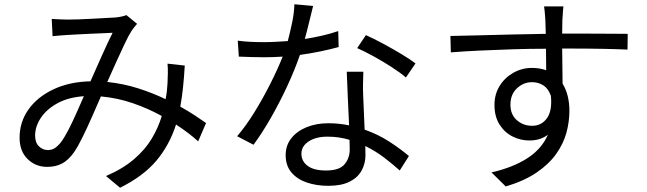

<svg xmlns="http://www.w3.org/2000/svg" viewBox="-20 -822 3040 902"><path d="M848 -514Q845 -461 840 -413Q835 -365 827 -321Q863 -301 893.5 -281Q924 -261 948 -244L911 -158Q889 -178 862.5 -198Q836 -218 807 -237Q776 -140 714.5 -67Q653 6 544 60L478 5Q557 -29 609.5 -74Q662 -119 693 -171Q724 -223 740 -277Q677 -312 604.5 -337Q532 -362 454 -369Q435 -325 413 -275Q391 -225 369 -180Q347 -135 328 -107Q301 -69 271 -53.5Q241 -38 202 -38Q147 -38 109.5 -75Q72 -112 72 -175Q72 -249 114 -308Q156 -367 231.5 -402.5Q307 -438 405 -440Q431 -499 458.5 -560.5Q486 -622 509 -668Q494 -667 466.5 -666Q439 -665 407 -663.5Q375 -662 346.5 -660.5Q318 -659 301 -658Q285 -657 265 -655.5Q245 -654 227 -652L223 -733Q243 -732 263 -731Q283 -730 298 -730Q318 -730 349.5 -731Q381 -732 415 -734Q449 -736 478.5 -737.5Q508 -739 524 -740Q553 -743 574 -751L624 -710Q617 -702 610.5 -694Q604 -686 598 -677Q584 -655 565.5 -616Q547 -577 526 -530.5Q505 -484 484 -437Q560 -429 629 -407Q698 -385 758 -356Q762 -376 764 -394.5Q766 -413 767 -431Q768 -454 768.5 -478Q769 -502 767 -523ZM374 -370Q301 -365 250 -337Q199 -309 172 -268.5Q145 -228 145 -185Q145 -152 163 -134.5Q181 -117 205 -117Q222 -117 235.5 -125Q249 -133 265 -152Q283 -176 301.5 -212Q320 -248 338.5 -289.5Q357 -331 374 -370Z M1887 -458Q1860 -481 1819 -507.5Q1778 -534 1735 -557.5Q1692 -581 1658 -596L1699 -657Q1735 -641 1780.5 -616.5Q1826 -592 1867.5 -567Q1909 -542 1932 -524ZM1622 -165Q1574 -180 1519 -180Q1464 -180 1430 -157.5Q1396 -135 1396 -100Q1396 -65 1425 -43Q1454 -21 1512 -21Q1574 -21 1598.5 -50Q1623 -79 1623 -120ZM1687 -485Q1686 -454 1685.5 -429Q1685 -404 1686 -377L1693 -213Q1758 -190 1810 -156Q1862 -122 1901 -89L1858 -21Q1826 -50 1785.5 -81Q1745 -112 1696 -136L1697 -94Q1697 -54 1679 -21Q1661 12 1622.5 31.5Q1584 51 1522 51Q1467 51 1421.5 35.5Q1376 20 1349 -12Q1322 -44 1322 -93Q1322 -139 1348.5 -172.5Q1375 -206 1420.5 -224.5Q1466 -243 1522 -243Q1548 -243 1572.5 -240.5Q1597 -238 1620 -233Q1617 -295 1614 -363.5Q1611 -432 1609 -485ZM1451 -794Q1444 -767 1434 -725Q1424 -683 1412 -639Q1451 -645 1491 -654Q1531 -663 1569 -676L1571 -601Q1531 -590 1485 -580.5Q1439 -571 1389 -564Q1365 -494 1329 -416.5Q1293 -339 1252 -267.5Q1211 -196 1171 -142L1094 -182Q1136 -231 1176 -296Q1216 -361 1250.5 -429.5Q1285 -498 1308 -556Q1263 -553 1219 -553Q1191 -553 1161 -554Q1131 -555 1102 -556L1097 -631Q1125 -627 1156.5 -625.5Q1188 -624 1219 -624Q1246 -624 1274.5 -625.5Q1303 -627 1332 -629Q1343 -671 1352.5 -716.5Q1362 -762 1363 -802Z M2568 -372Q2556 -406 2532.5 -421Q2509 -436 2479 -436Q2440 -436 2409 -407.5Q2378 -379 2378 -330Q2378 -284 2408 -257.5Q2438 -231 2480 -231Q2524 -231 2549.5 -266.5Q2575 -302 2568 -372ZM2096 -653Q2152 -654 2228 -656Q2304 -658 2387 -660Q2470 -662 2544 -663L2542 -729Q2541 -749 2539 -767.5Q2537 -786 2536 -792H2627Q2626 -787 2625 -774Q2624 -761 2623.5 -748.5Q2623 -736 2622 -729L2621 -664H2636Q2697 -664 2755 -664Q2813 -664 2859 -663.5Q2905 -663 2929 -663L2928 -589Q2886 -591 2815.5 -592.5Q2745 -594 2635 -594H2621L2623 -429Q2655 -377 2655 -301Q2655 -250 2641 -198.5Q2627 -147 2593 -99Q2559 -51 2501 -11.5Q2443 28 2356 54L2289 -12Q2389 -35 2456.5 -78Q2524 -121 2554 -189Q2518 -162 2467 -162Q2425 -162 2387.5 -181Q2350 -200 2326.5 -237.5Q2303 -275 2303 -329Q2303 -379 2327 -418Q2351 -457 2391.5 -480Q2432 -503 2479 -503Q2515 -503 2546 -492L2545 -593Q2469 -593 2389.5 -590.5Q2310 -588 2235.5 -584.5Q2161 -581 2098 -576Z"/></svg>

Font: Go Noto Current
Style: Regular
Weight: 400
Designer: Monotype Design Team
Foundry: Monotype Imaging Inc.
Version: Version 2.007; ttfautohint (v1.8) -l 8 -r 50 -G 200 -x 14 -D